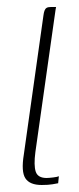

<svg xmlns="http://www.w3.org/2000/svg" viewBox="-20 -525 225 548"><path d="M99 3Q65 3 52.5 -16Q40 -35 48 -84L104 -481Q105 -489 107 -494.5Q109 -500 113 -502.5Q117 -505 125 -505H140Q140 -505 138.5 -496.5Q137 -488 135 -472L81 -91Q76 -53 82 -35Q88 -17 113 -17Q119 -17 131.5 -18.5Q144 -20 148 -22L146 -2Q141 -1 129.5 1Q118 3 99 3Z"/></svg>

Font: Genos Thin ExtraLight
Style: Italic
Weight: 250
Italic angle: -8°
Version: Version 1.010